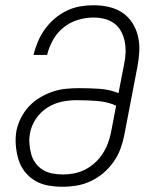

<svg xmlns="http://www.w3.org/2000/svg" viewBox="-20 -702 590 734"><path d="M219 12Q191 12 163.5 7Q136 2 113.5 -11.5Q91 -25 74.5 -46Q58 -67 50.5 -92.5Q43 -118 40.5 -146Q38 -174 43 -203Q48 -227 60 -251Q72 -275 90.5 -295Q109 -315 132.5 -329Q156 -343 181 -351.5Q206 -360 231.5 -362.5Q257 -365 281 -365Q321 -365 360 -362.5Q399 -360 433 -346L454 -454Q459 -477 460 -499Q461 -521 457 -542Q453 -563 443.5 -581Q434 -599 418 -611.5Q402 -624 381 -629.5Q360 -635 337 -635Q308 -635 278 -626Q248 -617 223 -597Q198 -577 182.5 -549Q167 -521 160 -492H108Q114 -517 124.5 -542Q135 -567 151 -589.5Q167 -612 188.5 -630.5Q210 -649 235 -661Q260 -673 286 -677.5Q312 -682 337 -682Q367 -682 396 -675.5Q425 -669 448 -653.5Q471 -638 486 -614.5Q501 -591 507.5 -563.5Q514 -536 512.5 -506Q511 -476 505 -445L455 -185Q450 -159 440.5 -133Q431 -107 414 -83Q397 -59 374.5 -40Q352 -21 326 -9Q300 3 273 7.5Q246 12 219 12ZM220 -35Q241 -35 262.5 -39Q284 -43 304 -53Q324 -63 341.5 -78.5Q359 -94 371.5 -113Q384 -132 392 -153Q400 -174 404 -194L424 -298Q391 -313 351.5 -316Q312 -319 272 -319Q244 -319 215.5 -313Q187 -307 161 -290.5Q135 -274 117.5 -248Q100 -222 95 -194Q91 -174 92.5 -153.5Q94 -133 99 -114Q104 -95 115 -79.5Q126 -64 142.5 -53.5Q159 -43 179 -39Q199 -35 220 -35Z"/></svg>

Font: Lode Dark Term
Style: Italic
Weight: 400
Italic angle: -11°
Monospace: yes
Designer: Belleve Invis
Foundry: Belleve Invis
Version: Version 29.2.0